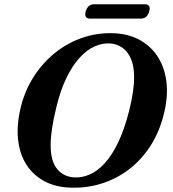

<svg xmlns="http://www.w3.org/2000/svg" viewBox="-20 -869 812 902"><path d="M509 -713Q579 -711.5 632.2 -683.5Q685.5 -655.5 718.8 -606Q752 -556.5 761.2 -489.2Q770.5 -422 752 -342.5Q731.5 -254 688.8 -186.8Q646 -119.5 587 -74.2Q528 -29 458.2 -7Q388.5 15 313.5 12.5Q243 11 189.5 -17.2Q136 -45.5 103.8 -96Q71.5 -146.5 64.5 -216.8Q57.5 -287 79.5 -372.5Q99 -448 139.8 -510.8Q180.5 -573.5 237.5 -619.8Q294.5 -666 363.8 -690.5Q433 -715 509 -713ZM331 -35.5Q365.5 -34 401.2 -49.2Q437 -64.5 470.8 -100.8Q504.5 -137 534.2 -198Q564 -259 586.5 -348Q599 -398 604.8 -438Q610.5 -478 610 -510Q609.5 -560.5 594.5 -594.2Q579.5 -628 554 -645.5Q528.5 -663 496 -665Q460 -667 423.5 -650.5Q387 -634 353.5 -597.2Q320 -560.5 292 -503Q264 -445.5 245 -366.5Q231 -309.5 224.5 -265.8Q218 -222 218 -189Q217.5 -111.5 248.8 -74.5Q280 -37.5 331 -35.5ZM382.5 -815Q387.5 -832.5 397.8 -840.8Q408 -849 422.5 -849H660Q674.5 -849 680.2 -840.8Q686 -832.5 681 -815.5Q676.5 -798 666.2 -789.8Q656 -781.5 641 -781.5H403.5Q389 -781.5 383.5 -789.8Q378 -798 382.5 -815Z"/></svg>

Font: Fraunces SemiBold
Style: Italic
Weight: 600
Italic angle: -16°
Version: Version 1.000;[b76b70a41]